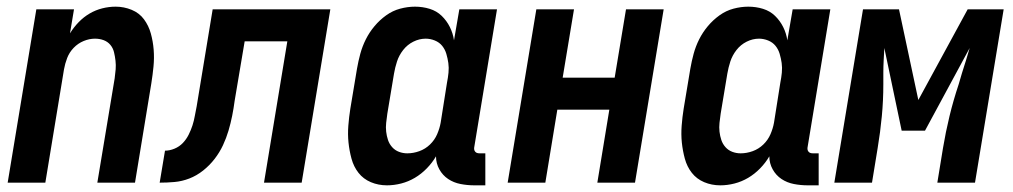

<svg xmlns="http://www.w3.org/2000/svg" viewBox="-20 -548 3040 576"><path d="M3 0 89 -520H202L190 -448Q201 -466 216 -481.5Q231 -497 249 -507.5Q267 -518 287 -523Q307 -528 327 -528Q352 -528 375 -518.5Q398 -509 412 -490Q426 -471 432.5 -447.5Q439 -424 441 -399Q443 -374 440.5 -348.5Q438 -323 434 -298L385 0H272L324 -313Q326 -327 327 -340Q328 -353 326.5 -366Q325 -379 322 -391.5Q319 -404 311 -413.5Q303 -423 291 -427.5Q279 -432 265 -432Q248 -432 231 -425Q214 -418 201 -404.5Q188 -391 181.5 -374Q175 -357 172 -340L116 0Z M459 0 475 -96Q489 -96 503.5 -102Q518 -108 528.5 -119Q539 -130 546 -144Q553 -158 557.5 -172Q562 -186 564.5 -200.5Q567 -215 570 -229L618 -520H971L885 0H772L842 -424H714L684 -246Q681 -223 676.5 -200.5Q672 -178 665.5 -156Q659 -134 649 -112.5Q639 -91 624 -71.5Q609 -52 589.5 -36.5Q570 -21 548 -12.5Q526 -4 503.5 -2Q481 0 459 0Z M1141 8Q1115 8 1092.5 -1.5Q1070 -11 1055.5 -29.5Q1041 -48 1034.5 -72Q1028 -96 1025.5 -120.5Q1023 -145 1025 -171Q1027 -197 1031 -222L1051 -342Q1055 -365 1061 -387Q1067 -409 1077.5 -430Q1088 -451 1103.5 -469.5Q1119 -488 1138.5 -502Q1158 -516 1180.5 -522Q1203 -528 1225 -528Q1248 -528 1269 -521.5Q1290 -515 1305 -500.5Q1320 -486 1329.5 -467Q1339 -448 1342 -427L1358 -520H1471L1403 -108Q1402 -104 1402.5 -100Q1403 -96 1405.5 -93Q1408 -90 1411.5 -89Q1415 -88 1419 -88H1436V8H1403Q1382 8 1361.5 4Q1341 0 1324.5 -11Q1308 -22 1298 -40Q1288 -58 1288 -79Q1277 -60 1260.5 -43Q1244 -26 1224.5 -14.5Q1205 -3 1183.5 2.5Q1162 8 1141 8ZM1202 -88Q1220 -88 1238 -94.5Q1256 -101 1270 -114.5Q1284 -128 1291.5 -145.5Q1299 -163 1302 -180L1321 -300Q1324 -315 1325.5 -330Q1327 -345 1325 -359Q1323 -373 1319 -386.5Q1315 -400 1306.5 -410.5Q1298 -421 1284.5 -426.5Q1271 -432 1257 -432Q1238 -432 1220 -423Q1202 -414 1189.5 -398Q1177 -382 1171 -363.5Q1165 -345 1162 -327L1142 -207Q1140 -193 1138.5 -179.5Q1137 -166 1138.5 -153Q1140 -140 1144 -128Q1148 -116 1156.5 -106.5Q1165 -97 1177 -92.5Q1189 -88 1202 -88Z M1503 0 1589 -520H1702L1668 -315H1824L1858 -520H1971L1885 0H1772L1808 -219H1652L1616 0Z M2141 8Q2115 8 2092.5 -1.5Q2070 -11 2055.5 -29.5Q2041 -48 2034.5 -72Q2028 -96 2025.5 -120.5Q2023 -145 2025 -171Q2027 -197 2031 -222L2051 -342Q2055 -365 2061 -387Q2067 -409 2077.5 -430Q2088 -451 2103.5 -469.5Q2119 -488 2138.5 -502Q2158 -516 2180.5 -522Q2203 -528 2225 -528Q2248 -528 2269 -521.5Q2290 -515 2305 -500.5Q2320 -486 2329.5 -467Q2339 -448 2342 -427L2358 -520H2471L2403 -108Q2402 -104 2402.5 -100Q2403 -96 2405.5 -93Q2408 -90 2411.5 -89Q2415 -88 2419 -88H2436V8H2403Q2382 8 2361.5 4Q2341 0 2324.5 -11Q2308 -22 2298 -40Q2288 -58 2288 -79Q2277 -60 2260.5 -43Q2244 -26 2224.5 -14.5Q2205 -3 2183.5 2.5Q2162 8 2141 8ZM2202 -88Q2220 -88 2238 -94.5Q2256 -101 2270 -114.5Q2284 -128 2291.5 -145.5Q2299 -163 2302 -180L2321 -300Q2324 -315 2325.5 -330Q2327 -345 2325 -359Q2323 -373 2319 -386.5Q2315 -400 2306.5 -410.5Q2298 -421 2284.5 -426.5Q2271 -432 2257 -432Q2238 -432 2220 -423Q2202 -414 2189.5 -398Q2177 -382 2171 -363.5Q2165 -345 2162 -327L2142 -207Q2140 -193 2138.5 -179.5Q2137 -166 2138.5 -153Q2140 -140 2144 -128Q2148 -116 2156.5 -106.5Q2165 -97 2177 -92.5Q2189 -88 2202 -88Z M2483 0 2569 -520H2677L2735 -248L2883 -520H2991L2905 0H2792L2809 -104Q2817 -152 2828.5 -199.5Q2840 -247 2856 -295L2866 -329Q2872 -348 2878 -367Q2884 -386 2889 -404L2755 -156H2685L2633 -404Q2632 -386 2631 -367Q2630 -348 2630 -329V-295Q2630 -247 2625.5 -199.5Q2621 -152 2613 -104L2596 0Z"/></svg>

Font: Iosevka Curly
Style: Bold Italic
Weight: 700
Italic angle: -9°
Monospace: yes
Designer: Belleve Invis
Foundry: Belleve Invis
Version: Version 22.1.2; ttfautohint (v1.8.4)